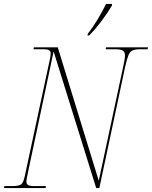

<svg xmlns="http://www.w3.org/2000/svg" viewBox="-32 -954 771 974"><path d="M-12 0 -10 -10H30Q64 -10 75.5 -19Q87 -28 94 -62L221 -653Q225 -672 225 -683Q225 -704 194 -704H138L140 -714H261L469 -37L593 -616Q602 -655 602 -673Q602 -690 591.5 -697Q581 -704 557 -704H504L506 -714H719L717 -704H676Q653 -704 640 -698Q627 -692 619.5 -673.5Q612 -655 603 -616L472 0H456L240 -693L109 -75Q106 -61 104 -50.5Q102 -40 102 -33Q102 -21 110.5 -15.5Q119 -10 141 -10H201L199 0ZM413 -782Q438 -814 462 -853.5Q486 -893 506 -934H536V-926Q517 -893 484.5 -849.5Q452 -806 420 -774H412Z"/></svg>

Font: Noto Serif Display SemiCondensed Thin
Style: Italic
Weight: 100
Width: 4
Italic angle: -12°
Designer: Monotype Design Team
Foundry: Monotype Imaging Inc.
Version: Version 2.009